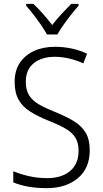

<svg xmlns="http://www.w3.org/2000/svg" viewBox="-20 -967 533 997"><path d="M446 -187Q446 -93 384 -41.5Q322 10 223 10Q169 10 125.5 2Q82 -6 49 -20V-78Q84 -63 129.5 -52.5Q175 -42 225 -42Q300 -42 344 -79Q388 -116 388 -184Q388 -225 371.5 -252Q355 -279 319.5 -299.5Q284 -320 228 -342Q176 -363 137 -387.5Q98 -412 77 -448.5Q56 -485 56 -542Q56 -600 83 -640.5Q110 -681 157 -702.5Q204 -724 265 -724Q312 -724 354.5 -714.5Q397 -705 432 -688L413 -638Q375 -655 337.5 -663.5Q300 -672 264 -672Q196 -672 155 -638.5Q114 -605 114 -543Q114 -499 131.5 -471.5Q149 -444 183 -424.5Q217 -405 265 -386Q322 -363 362.5 -338.5Q403 -314 424.5 -278.5Q446 -243 446 -187ZM224 -788Q212 -810 193 -837.5Q174 -865 153.5 -891.5Q133 -918 116 -937V-947H153Q177 -925 203 -895.5Q229 -866 251 -837Q274 -867 299 -894Q324 -921 350 -947H388V-937Q370 -917 349 -890.5Q328 -864 309 -837Q290 -810 278 -788Z"/></svg>

Font: Noto Sans Sinhala UI SemiCondensed Light
Style: Regular
Weight: 300
Width: 4
Designer: Jelle Bosma - Monotype Design Team
Foundry: Monotype Imaging Inc.
Version: Version 2.006; ttfautohint (v1.8.4.7-5d5b)